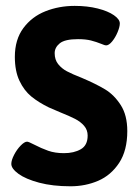

<svg xmlns="http://www.w3.org/2000/svg" viewBox="-20 -635 474 662"><path d="M19 -69.8Q19 -82.5 28.6 -101.1Q38.1 -119.6 51.3 -133.1Q64.5 -146.5 73.2 -146.5Q78.6 -146.5 96.2 -137.2Q122.6 -123.5 146.2 -115.2Q169.9 -106.9 200.7 -106.9Q234.9 -106.9 258.5 -120.4Q282.2 -133.8 282.2 -167.5Q282.2 -187 270 -201.2Q257.8 -215.3 238.8 -225.1Q219.7 -234.9 187 -248L148.4 -264.6Q113.3 -281.7 88.1 -302.2Q63 -322.8 47.1 -356.4Q31.2 -390.1 31.2 -439Q31.2 -498.5 60.5 -538.1Q89.8 -577.6 136.7 -596.2Q183.6 -614.7 237.3 -614.7Q281.2 -614.7 316.9 -605.7Q352.5 -596.7 372.8 -582.5Q393.1 -568.4 393.1 -554.2Q393.1 -542.5 385.5 -524.2Q377.9 -505.9 366.7 -492.2Q355.5 -478.5 345.7 -478.5Q341.3 -478.5 330.1 -483.4Q312 -490.7 293.7 -495.4Q275.4 -500 249 -500Q203.6 -500 186 -485.6Q168.5 -471.2 168.5 -451.7Q168.5 -429.2 180.4 -414.1Q192.4 -398.9 210.7 -389.2Q229 -379.4 261.7 -366.7Q311 -345.7 342.3 -326.9Q373.5 -308.1 396.2 -272.9Q418.9 -237.8 418.9 -183.1Q418.9 -116.2 390.9 -73.5Q362.8 -30.8 318.6 -11.7Q274.4 7.3 223.1 7.3Q161.6 7.3 115 -5.1Q68.4 -17.6 43.7 -35.6Q19 -53.7 19 -69.8Z"/></svg>

Font: Jaldi
Style: Bold
Weight: 400
Designer: Pablo Cosgaya and Nicolas Silva
Foundry: Omnibus-Type
Version: Version 1.007